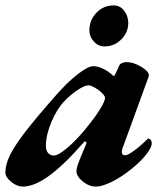

<svg xmlns="http://www.w3.org/2000/svg" viewBox="-48 -677 620 711"><path d="M-28 -38Q-28 -67 -11.5 -101.5Q5 -136 45 -188Q85 -240 160 -325Q201 -372 239.5 -402Q278 -432 298 -432Q311 -432 329 -424.5Q347 -417 364 -403Q371 -396 373 -396H374Q376 -396 377 -398.5Q378 -401 379 -403Q390 -425 394 -435Q396 -440 403.5 -443.5Q411 -447 421 -447Q446 -447 474.5 -430Q503 -413 503 -399Q503 -393 502 -392L405 -126Q403 -118 403 -115Q403 -102 415 -102Q425 -102 448.5 -119Q472 -136 497 -161Q500 -164 501 -164Q506 -164 510 -159Q514 -154 514 -147Q514 -131 494 -105.5Q474 -80 441 -53Q403 -22 366.5 -4Q330 14 307 14Q282 14 258.5 -5Q235 -24 235 -44Q235 -50 240 -67Q248 -90 272 -146V-148Q272 -151 269 -152.5Q266 -154 264 -152Q190 -67 134.5 -26.5Q79 14 36 14Q15 14 -6.5 -3.5Q-28 -21 -28 -38ZM274 -206Q305 -244 323 -273.5Q341 -303 341 -315Q341 -324 319 -342Q308 -350 297.5 -355.5Q287 -361 280 -361Q265 -361 239 -343.5Q213 -326 190 -302Q163 -274 142.5 -225.5Q122 -177 122 -137Q122 -120 130 -110.5Q138 -101 152 -101Q168 -101 203.5 -131.5Q239 -162 274 -206ZM283 -565Q283 -602 309 -629.5Q335 -657 373 -657Q397 -657 412 -637Q427 -617 427 -592Q427 -557 401 -531Q375 -505 339 -505Q316 -505 299.5 -523Q283 -541 283 -565Z"/></svg>

Font: EB Garamond ExtraBold
Style: Italic
Weight: 800
Italic angle: -17.2°
Designer: Georg Duffner and Octavio Pardo
Foundry: Georg Duffner
Version: Version 1.000